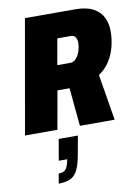

<svg xmlns="http://www.w3.org/2000/svg" viewBox="-106 -757 827 1143"><g transform="rotate(-10 308.0 -185.5)"><path d="M6 0 127 -688H429Q497 -688 538 -666.5Q579 -645 597.5 -608Q616 -571 616 -523Q616 -474 603.5 -427Q591 -380 566 -342Q541 -304 502 -278L548 0H338L316 -231H243L202 0ZM268 -379H347Q366 -379 381.5 -395.5Q397 -412 405.5 -437.5Q414 -463 414 -489Q414 -510 405 -523Q396 -536 378 -536H296ZM154 317 164 258Q194 258 207.5 242Q221 226 229 183H178L200 55H316L296 166Q286 223 270 256.5Q254 290 226.5 303.5Q199 317 154 317Z"/></g></svg>

Font: Archivo Condensed Black
Style: Italic
Weight: 900
Width: 3
Italic angle: -10°
Designer: Hector Gatti
Foundry: Omnibus-Type
Version: Version 2.001